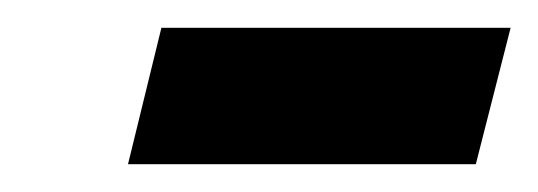

<svg xmlns="http://www.w3.org/2000/svg" viewBox="-20 -335 387 138"><path d="M96 -315H347L322 -217H72Z"/></svg>

Font: Cairo SemiBold
Style: Italic
Weight: 600
Italic angle: -13°
Designer: Mohamed Gaber, Accademia di Belle Arti di Urbino and others
Foundry: Kief Type Foundry, Accademia di Belle Arti di Urbino and others
Version: Version 3.011